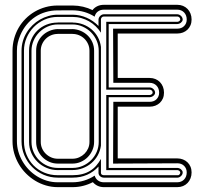

<svg xmlns="http://www.w3.org/2000/svg" viewBox="-20 -770 834 790"><path d="M31.5 -561.3Q31.5 -587.2 38.1 -611.1Q44.7 -635 56.6 -655.6Q68.6 -676.3 85.4 -693.1Q102.3 -710 122.9 -722Q143.6 -734.1 167.4 -740.7Q191.2 -747.3 217.3 -747.3H279.3Q301.5 -747.1 321.9 -742.3Q342.3 -737.5 360.6 -728.5Q368.4 -738.8 380.5 -744.5Q392.6 -750.2 407.2 -750.2H709.7Q722.4 -750.2 733.2 -745.7Q743.9 -741.2 751.7 -733.2Q759.5 -725.1 763.9 -714Q768.3 -702.9 768.3 -689.7Q768.3 -676.8 763.8 -666.1Q759.3 -655.5 751.3 -647.9Q743.4 -640.4 732.7 -636.2Q721.9 -632.1 709.7 -632.1H464.4V-449.2H596.2Q608.9 -449.2 619.6 -444.7Q630.4 -440.2 638.2 -432.1Q646 -424.1 650.4 -413Q654.8 -401.9 654.8 -388.7Q654.8 -375.7 650.3 -365.1Q645.8 -354.5 637.8 -346.9Q629.9 -339.4 619.1 -335.2Q608.4 -331.1 596.2 -331.1H464.4V-118.2H709.7Q721.9 -118.2 732.7 -114Q743.4 -109.9 751.3 -102.3Q759.3 -94.7 763.8 -84.1Q768.3 -73.5 768.3 -60.5Q768.3 -47.4 763.9 -36.3Q759.5 -25.1 751.7 -17.1Q743.9 -9 733.2 -4.5Q722.4 0 709.7 0H407.2Q393.3 0 381.7 -5.5Q370.1 -11 362.1 -20.5Q343.3 -10.7 322.4 -5.4Q301.5 0 278.3 0H217.5Q192.4 0 168.8 -7Q145.3 -13.9 124.6 -26.5Q104 -39.1 86.8 -56.4Q69.6 -73.7 57.4 -94.7Q45.2 -115.7 38.3 -139.6Q31.5 -163.6 31.5 -189ZM49.6 -189Q49.6 -167.5 55.5 -146.5Q61.5 -125.5 72.4 -106.7Q83.3 -87.9 98.5 -72Q113.8 -56.2 132.4 -44.6Q151.1 -33 172.6 -26.5Q194.1 -20 217.5 -20H278.3Q303.2 -20 326.4 -27.1Q349.6 -34.2 369.6 -47.4Q373 -34.9 383.1 -27.5Q393.1 -20 407.2 -20H709.7Q718.3 -20 725.3 -23.1Q732.4 -26.1 737.5 -31.5Q742.7 -36.9 745.5 -44.3Q748.3 -51.8 748.3 -60.5Q748.3 -68.8 745.4 -75.8Q742.4 -82.8 737.3 -87.8Q732.2 -92.8 725.2 -95.5Q718.3 -98.1 710 -98.1L445.3 -96.9L446.3 -351.1H596.4Q604.7 -351.1 611.7 -353.8Q618.7 -356.4 623.8 -361.5Q628.9 -366.5 631.8 -373.3Q634.8 -380.1 634.8 -388.7Q634.8 -397.5 632 -404.9Q629.2 -412.4 624 -417.7Q618.9 -423.1 611.8 -426.1Q604.7 -429.2 596.2 -429.2H446.3L445.3 -652.1H710Q718.3 -652.1 725.2 -654.8Q732.2 -657.5 737.3 -662.5Q742.4 -667.5 745.4 -674.3Q748.3 -681.2 748.3 -689.7Q748.3 -698.5 745.5 -705.9Q742.7 -713.4 737.5 -718.8Q732.4 -724.1 725.3 -727.2Q718.3 -730.2 709.7 -730.2H407.2Q392.6 -730.2 382.4 -722.4Q372.3 -714.6 369.4 -701.4Q349.6 -714.1 326.8 -720.7Q304 -727.3 278.1 -727.5L217.8 -727.3H217.5Q191.4 -727.3 167.8 -720.3Q144.3 -713.4 124.5 -700.2Q104.7 -687 89.2 -668.1Q73.7 -649.2 63.5 -625.2Q56.9 -609.4 53.2 -594Q49.6 -578.6 49.6 -561.3ZM68.6 -561.3Q68.6 -582 74.2 -601.1Q79.8 -620.1 90 -636.6Q100.1 -653.1 114 -666.5Q127.9 -679.9 144.5 -689.5Q161.1 -699 179.7 -704.2Q198.2 -709.5 217.5 -709.5H279.5Q309.8 -709 337.2 -696.8Q364.5 -684.6 385.3 -663.1V-689.2Q385.3 -693.1 387.1 -697Q388.9 -700.9 392 -704.1Q395 -707.3 398.9 -709.2Q402.8 -711.2 407 -711.2H709.5Q713.6 -711.2 717.7 -709.4Q721.7 -707.5 724.7 -704.6Q727.8 -701.7 729.7 -697.8Q731.7 -693.8 731.7 -689.7Q731.7 -685.8 729.6 -682.5Q727.5 -679.2 724.4 -676.6Q721.2 -674.1 717.2 -672.6Q713.1 -671.1 709.5 -671.1H427.2V-410.2H595.9Q600.1 -410.2 604.1 -408.3Q608.2 -406.5 611.2 -403.6Q614.3 -400.6 616.2 -396.7Q618.2 -392.8 618.2 -388.7Q618.2 -384.8 616.1 -381.5Q614 -378.2 610.8 -375.6Q607.7 -373 603.6 -371.6Q599.6 -370.1 595.9 -370.1H427.2V-79.1H709.5Q713.1 -79.1 717.2 -77.6Q721.2 -76.2 724.4 -73.6Q727.5 -71 729.6 -67.7Q731.7 -64.5 731.7 -60.5Q731.7 -56.4 730 -52.7Q728.3 -49.1 725.3 -46.1Q722.4 -43.2 718.8 -41.3Q715.1 -39.3 711.2 -39.1H710.2H709.5H407.2Q403.1 -39.1 399.2 -40.5Q395.3 -42 392.1 -44.6Q388.9 -47.1 387.1 -50.9Q385.3 -54.7 385.3 -59.1V-84.7Q365.5 -63 338.6 -51Q311.8 -39.1 278.3 -39.1H217.5Q186.8 -39.1 159.5 -50.9Q132.3 -62.7 112.2 -83.1Q92 -103.5 80.3 -130.9Q68.6 -158.2 68.6 -189ZM711.2 -49.1Q713.6 -49.1 714.6 -49.3Q717.5 -50.8 719.6 -53.6Q721.7 -56.4 721.7 -60.5Q721.7 -64.2 717.5 -67.1Q713.4 -70.1 709.7 -70.1H418V-70.3L417.2 -69.8V-379.2H596.2Q599.9 -379.2 604 -382.1Q608.2 -385 608.2 -388.7Q608.2 -394.3 604.4 -397.7Q600.6 -401.1 596.2 -401.1H417.2V-680.2H709.7Q713.4 -680.2 717.5 -683.1Q721.7 -686 721.7 -689.7Q721.7 -695.3 717.9 -698.7Q714.1 -702.1 709.7 -702.1H407.2Q401.9 -702.1 398.6 -698.4Q395.3 -694.6 395.3 -689.9V-635.5Q386 -649.9 373.5 -661.9Q361.1 -673.8 346.1 -682.4Q331.1 -690.9 314 -695.7Q296.9 -700.4 278.3 -700.4H217.5Q188.2 -700.4 163 -689.1Q137.7 -677.7 118.9 -658.6Q100.1 -639.4 89.4 -614.3Q78.6 -589.1 78.6 -561.3V-189Q78.6 -159.2 89.1 -133.7Q99.6 -108.2 118 -89.4Q136.5 -70.6 162 -59.8Q187.5 -49.1 217.5 -49.1H278.3Q300.5 -49.1 318.5 -53.7Q336.4 -58.3 350.7 -67.1Q365 -75.9 375.9 -88.4Q386.7 -100.8 395.3 -116.2V-59.1Q395.3 -53.7 398.9 -51.4Q402.6 -49.1 407.2 -49.1ZM279.3 -677.2Q301.8 -677 321.7 -669.6Q341.6 -662.1 357.1 -648.8Q372.6 -635.5 382.6 -617.2Q392.6 -598.9 395.3 -576.9V-170.9Q392.3 -149.2 382.1 -130.7Q371.8 -112.3 356.1 -98.9Q340.3 -85.4 320.3 -77.9Q300.3 -70.3 278.1 -70.3L217.8 -70.1H217.5Q193.6 -70.1 172.1 -79.1Q150.6 -88.1 134.5 -103.8Q118.4 -119.4 109 -140.5Q99.6 -161.6 99.6 -186V-561.3Q99.6 -586.4 108.8 -607.7Q117.9 -628.9 133.8 -644.4Q149.7 -659.9 171.3 -668.6Q192.9 -677.2 217.5 -677.2V-677.5H279.3ZM280 -79.1Q301.8 -79.3 321 -87.9Q340.3 -96.4 354.9 -111Q369.4 -125.5 377.8 -144.8Q386.2 -164.1 386.2 -186V-561.3Q386.2 -583 377.7 -602.7Q369.1 -622.3 354.4 -637.1Q339.6 -651.9 319.9 -660.6Q300.3 -669.4 278.3 -669.4H217.5Q195.6 -669.4 175.9 -660.6Q156.2 -651.9 141.5 -637.1Q126.7 -622.3 118.2 -602.7Q109.6 -583 109.6 -561.3V-186Q109.6 -163.8 118.2 -144.4Q126.7 -125 141.5 -110.5Q156.2 -95.9 175.9 -87.5Q195.6 -79.1 217.5 -79.1ZM217.5 -96.9Q199.2 -96.9 183 -104.1Q166.7 -111.3 154.7 -123.5Q142.6 -135.7 135.6 -151.9Q128.7 -168 128.7 -186V-561.3Q128.7 -580.1 135.6 -596.1Q142.6 -612.1 154.7 -623.9Q166.7 -635.7 183 -642.7Q199.2 -649.7 217.5 -650.4H217.8V-650.1H278.1V-650.4H278.3Q296.6 -649.7 312.7 -642.7Q328.9 -635.7 340.9 -623.9Q353 -612.1 360.1 -596.1Q367.2 -580.1 367.2 -561.3V-186Q367.2 -168 360.1 -151.9Q353 -135.7 340.9 -123.5Q328.9 -111.3 312.7 -104.1Q296.6 -96.9 278.3 -96.9ZM279.8 -116.9Q293.7 -117.2 306.2 -122.8Q318.6 -128.4 327.9 -137.7Q337.2 -147 342.7 -159.4Q348.1 -171.9 348.1 -186V-561.3Q348.1 -575.9 342.5 -588.5Q336.9 -601.1 327.4 -610.5Q317.9 -619.9 305.2 -625.1Q292.5 -630.4 278.3 -630.4H278.1V-630.6H217.8V-630.4H217.5Q203.4 -630.4 190.7 -625.1Q178 -619.9 168.5 -610.5Q158.9 -601.1 153.3 -588.5Q147.7 -575.9 147.7 -561.3V-186Q147.7 -171.6 153.3 -159.1Q158.9 -146.5 168.5 -137.2Q178 -127.9 190.7 -122.4Q203.4 -116.9 217.5 -116.9Z"/></svg>

Font: TafelwerkOT
Style: Regular
Weight: 400
Designer: Peter Wiegel
Foundry: Peter Wiegel, based on an original design named Oxford by Christine Lord, 1969
Version: Version 1.000